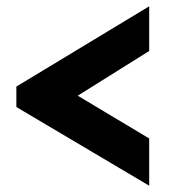

<svg xmlns="http://www.w3.org/2000/svg" viewBox="-20 -563 555 610"><path d="M454 27V-123L227 -259L454 -401V-543L32 -288V-223Z"/></svg>

Font: RT Raleway Bold
Style: Regular
Weight: 400
Designer: Matt McInerney, Pablo Impallari, Rodrigo Fuenzalida — Edited by Milan Moffatt in April 2016
Foundry: Matt McInerney, Pablo Impallari, Rodrigo Fuenzalida — Edited by Milan Moffatt in April 2016
Version: Version 3.001